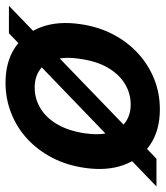

<svg xmlns="http://www.w3.org/2000/svg" viewBox="12 -600 585 678"><g transform="rotate(-90 304.0 -260.5)"><path d="M-15 0 526 -521H623L83 0ZM257 12Q184 12 133.5 -21.5Q83 -55 61 -115.5Q39 -176 51 -255Q60 -317 86.5 -368Q113 -419 153 -456Q193 -493 244 -513Q295 -533 351 -533Q425 -533 475.5 -499.5Q526 -466 548 -406.5Q570 -347 558 -267Q549 -205 522.5 -154Q496 -103 456 -66Q416 -29 365.5 -8.5Q315 12 257 12ZM274 -91Q314 -91 347.5 -111.5Q381 -132 404 -171Q427 -210 435 -266Q444 -321 433.5 -357Q423 -393 397.5 -411.5Q372 -430 334 -430Q295 -430 261.5 -410Q228 -390 205 -351Q182 -312 173 -255Q165 -202 175.5 -165Q186 -128 212 -109.5Q238 -91 274 -91Z"/></g></svg>

Font: DM Sans 10pt SemiBold
Style: Italic
Weight: 600
Italic angle: -10°
Version: Version 4.004;gftools[0.9.30]